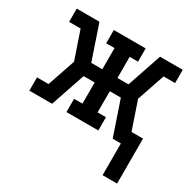

<svg xmlns="http://www.w3.org/2000/svg" viewBox="-157 -687 1065 1054"><g transform="rotate(30 375.0 -159.5)"><path d="M619 201V0H567L493 -218H423V-84H476V0H274V-84H327V-218H257L183 0H39V-84H112L172 -260L112 -436H39V-520H183L257 -302H327V-436H274V-520H476V-436H423V-302H493L567 -520H711V-436H638L578 -260L638 -84H711V201Z"/></g></svg>

Font: Iosevka Etoile Medium
Style: Regular
Weight: 500
Designer: Belleve Invis
Foundry: Belleve Invis
Version: Version 22.1.2; ttfautohint (v1.8.4)